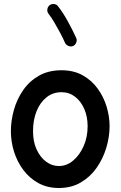

<svg xmlns="http://www.w3.org/2000/svg" viewBox="-20 -897 606 965"><path d="M289.1 -543.9Q350.1 -543.9 395.5 -518.6Q440.9 -493.2 470.9 -451.7Q501 -410.2 515.9 -360.6Q530.8 -311 530.8 -262.7Q530.8 -209.5 514.4 -154.8Q498 -100.1 466.1 -54.2Q434.1 -8.3 386.5 19.8Q338.9 47.9 275.9 47.9Q217.8 47.9 172.9 23.2Q127.9 -1.5 97.2 -42.7Q66.4 -84 50.5 -134.8Q34.7 -185.5 34.7 -237.3Q34.7 -290 49.8 -344.2Q64.9 -398.4 96.2 -443.6Q127.4 -488.8 175.5 -516.4Q223.6 -543.9 289.1 -543.9ZM289.1 -433.6Q246.1 -433.6 213.9 -408Q181.6 -382.3 163.8 -338.1Q146 -293.9 146 -237.3Q146 -185.5 163.8 -146.2Q181.6 -106.9 211.4 -84.7Q241.2 -62.5 275.9 -62.5Q314.5 -62.5 347.2 -89.6Q379.9 -116.7 400.1 -162.1Q420.4 -207.5 420.4 -262.7Q420.4 -310.5 403.6 -349.4Q386.7 -388.2 357.2 -410.9Q327.6 -433.6 289.1 -433.6ZM229 -870.6Q238.8 -877.9 251.5 -876.7Q264.2 -875.5 271.5 -865.7Q295.9 -835 320.6 -790.3Q345.2 -745.6 362.8 -706.5Q368.2 -695.8 363.3 -683.3Q358.4 -670.9 347.7 -666Q336.9 -661.1 324.7 -665.8Q312.5 -670.4 307.1 -681.2Q296.4 -705.6 281.7 -733.2Q267.1 -760.7 252 -786.1Q236.8 -811.5 223.6 -828.1Q216.3 -837.9 218 -850.3Q219.7 -862.8 229 -870.6Z"/></svg>

Font: Mikhak SemiBold
Style: Regular
Weight: 600
Designer: Amin Abedi
Version: Version 3.3